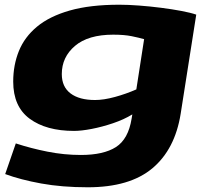

<svg xmlns="http://www.w3.org/2000/svg" viewBox="-20 -574 893 814"><path d="M2 164 47 34Q111 55 181.5 69Q252 83 323 83Q419 83 471.5 49.5Q524 16 538 -71L541 -89Q505 -67 459 -51.5Q413 -36 369 -27.5Q325 -19 294 -19Q176 -19 106 -70.5Q36 -122 36 -228Q36 -298 60 -357.5Q84 -417 137 -461Q190 -505 276 -529.5Q362 -554 486 -554Q523 -554 569.5 -550.5Q616 -547 663 -541Q710 -535 749.5 -527.5Q789 -520 812 -512L746 -92Q722 59 626 139.5Q530 220 352 220Q243 220 155 204Q67 188 2 164ZM591 -408Q570 -414 538.5 -420.5Q507 -427 460 -427Q354 -427 298 -379.5Q242 -332 242 -260Q242 -206 279 -178Q316 -150 383 -150Q420 -150 467.5 -163Q515 -176 558 -195Z"/></svg>

Font: Georama ExtraExtended
Style: Bold Italic
Weight: 700
Width: 8
Italic angle: -9°
Designer: Jean-Baptiste Levee
Foundry: Production Type
Version: Version 1.000